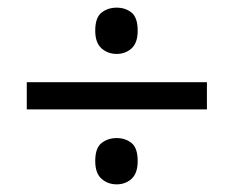

<svg xmlns="http://www.w3.org/2000/svg" viewBox="-20 -603 612 502"><path d="M50 -317V-388H521V-317ZM285 -121Q262 -121 245.5 -135.5Q229 -150 229 -182Q229 -216 245.5 -229Q262 -242 285 -242Q308 -242 324 -229Q340 -216 340 -182Q340 -150 324 -135.5Q308 -121 285 -121ZM285 -462Q262 -462 245.5 -476.5Q229 -491 229 -523Q229 -557 245.5 -570Q262 -583 285 -583Q308 -583 324 -570Q340 -557 340 -523Q340 -491 324 -476.5Q308 -462 285 -462Z"/></svg>

Font: Noto Sans Adlam
Style: Regular
Weight: 400
Designer: Mark Jamra, Neil Patel
Foundry: JamraPatel LLC
Version: Version 3.001